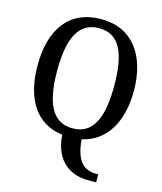

<svg xmlns="http://www.w3.org/2000/svg" viewBox="-136 -824 975 1154"><g transform="rotate(15 351.0 -247.0)"><path d="M523 231H573V181H558C488 181 432 142 422 3C569 -28 650 -165 650 -358C650 -580 543 -725 352 -725C149 -725 51 -580 51 -359C51 -154 133 -14 302 7C314 178 421 231 523 231ZM351 -46C222 -46 173 -162 173 -358C173 -555 222 -669 352 -669C481 -669 528 -555 528 -358C528 -162 481 -46 351 -46Z"/></g></svg>

Font: Noto Serif Lao SemiCondensed Medium
Style: Regular
Weight: 500
Width: 4
Designer: Monotype Design Team
Foundry: Monotype Imaging Inc.
Version: Version 2.003